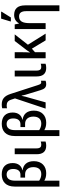

<svg xmlns="http://www.w3.org/2000/svg" viewBox="1126 -1942 1056 3347"><g transform="rotate(-90 1653.5 -268.0)"><path d="M75 240H178V-23C216 -2 247 10 309 10C431 10 518 -68 518 -205C518 -325 458 -388 359 -402V-405C434 -420 485 -476 485 -575C485 -695 415 -765 288 -765C162 -765 75 -694 75 -539ZM292 -76C247 -76 213 -90 178 -112V-535C178 -643 225 -680 286 -680C342 -680 382 -642 382 -565C382 -486 347 -439 282 -439H231V-358H290C359 -358 414 -310 414 -214C414 -124 370 -76 292 -76Z M787 10C816 10 841 6 860 -1V-85C842 -80 824 -76 804 -76C766 -76 741 -97 741 -159V-539H639V-156C639 -51 685 10 787 10Z M956 240H1059V-23C1097 -2 1128 10 1190 10C1312 10 1399 -68 1399 -205C1399 -325 1339 -388 1240 -402V-405C1315 -420 1366 -476 1366 -575C1366 -695 1296 -765 1169 -765C1043 -765 956 -694 956 -539ZM1173 -76C1128 -76 1094 -90 1059 -112V-535C1059 -643 1106 -680 1167 -680C1223 -680 1263 -642 1263 -565C1263 -486 1228 -439 1163 -439H1112V-358H1171C1240 -358 1295 -310 1295 -214C1295 -124 1251 -76 1173 -76Z M1861 10C1883 10 1906 6 1920 -1V-82C1912 -79 1902 -77 1891 -77C1869 -77 1859 -90 1844 -136L1690 -612C1653 -725 1596 -765 1505 -765C1478 -765 1456 -762 1440 -757V-673C1452 -676 1469 -679 1489 -679C1538 -679 1571 -659 1590 -601L1612 -534L1434 0H1543L1624 -289C1637 -332 1650 -378 1656 -418H1660C1666 -378 1686 -316 1700 -273L1756 -89C1776 -20 1804 10 1861 10Z M2143 10C2172 10 2197 6 2216 -1V-85C2198 -80 2180 -76 2160 -76C2122 -76 2097 -97 2097 -159V-539H1995V-156C1995 -51 2041 10 2143 10Z M2728 -539H2613L2455 -332C2442 -314 2428 -293 2414 -273H2412C2415 -305 2417 -351 2417 -398V-539H2312V0H2417V-185L2479 -240L2624 0H2741L2548 -309Z M2955 -606H3023L3123 -766V-776H3003L2955 -618ZM3133 240H3234V-356C3234 -488 3176 -549 3066 -549C3005 -549 2952 -522 2922 -467H2916L2902 -539H2821V0H2924V-273C2924 -400 2954 -463 3042 -463C3105 -463 3133 -420 3133 -338Z"/></g></svg>

Font: Noto Sans SemiCondensed Medium
Style: Regular
Weight: 500
Width: 4
Designer: Monotype Design Team
Foundry: Monotype Imaging Inc.
Version: Version 2.013